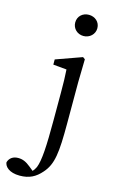

<svg xmlns="http://www.w3.org/2000/svg" viewBox="-246 -852 708 1182"><g transform="rotate(15 108.0 -260.5)"><path d="M33 -474V-441L119 -433C122 -387 123 -348 123 -287V-110C123 54 118 147 99 194C93 207 86 217 79 224L53 203C25 180 2 170 -26 170C-58 170 -81 185 -90 214C-88 241 -58 273 9 273C71 273 110 251 146 210C201 149 209 72 209 -112V-377L212 -523L198 -533ZM166 -794C127 -794 96 -767 96 -727C96 -688 127 -659 166 -659C205 -659 237 -688 237 -727C237 -767 205 -794 166 -794Z"/></g></svg>

Font: Noto Serif CJK JP Medium
Style: Regular
Weight: 500
Designer: Ryoko NISHIZUKA 西塚涼子 (kana & ideographs); Frank Grießhammer (Latin, Greek & Cyrillic); Wenlong ZHANG 张文龙 (bopomofo); San
Foundry: Adobe Systems Incorporated
Version: Version 1.000;PS 1;hotconv 16.6.53;makeotf.lib2.5.65590